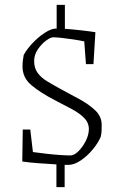

<svg xmlns="http://www.w3.org/2000/svg" viewBox="-20 -671 502 793"><path d="M213 102V8Q178 6 137.5 3Q97 0 72 -4L74 -136H105L116 -43Q138 -40 167.5 -36.5Q197 -33 225 -31Q253 -29 271 -29Q286 -29 303.5 -46Q321 -63 334 -88.5Q347 -114 347 -138Q347 -164 328 -183.5Q309 -203 276.5 -220.5Q244 -238 205 -258Q147 -288 110 -319Q73 -350 73 -396Q73 -420 78 -444Q90 -467 114 -492.5Q138 -518 165 -535.5Q192 -553 211 -553Q213 -553 214 -553V-651H248V-552Q277 -550 313 -546Q349 -542 374 -538L366 -406H335L328 -500Q310 -504 284 -508Q258 -512 234.5 -514.5Q211 -517 200 -517Q189 -517 170.5 -503.5Q152 -490 136.5 -467.5Q121 -445 121 -419Q121 -390 135.5 -370Q150 -350 175 -335Q200 -320 231 -303Q268 -283 307 -262Q346 -241 373 -215.5Q400 -190 400 -155Q400 -144 399.5 -131Q399 -118 396 -106Q385 -80 362.5 -53Q340 -26 313 -8Q286 10 263 10Q256 10 247 10V102Z"/></svg>

Font: Grenze Gotisch ExtraLight
Style: Regular
Weight: 200
Designer: Renata Polastri
Foundry: Omnibus-Type
Version: Version 1.001